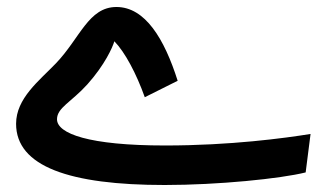

<svg xmlns="http://www.w3.org/2000/svg" viewBox="-20 -508 938 549"><path d="M451 21C603 21 782 3 854 -15L868 -125C794 -113 639 -92 452 -92C234 -92 143 -126 143 -167C143 -200 184 -216 230 -267C280 -323 302 -373 307 -390C338 -358 370 -297 394 -230L488 -277C450 -397 395 -488 313 -488C233 -488 209 -399 140 -327C92 -277 26 -227 26 -154C26 -32 179 21 451 21Z"/></svg>

Font: Noto Sans Arabic SemCond SemBd
Style: Regular
Weight: 600
Width: 4
Designer: Monotype Design Team, Nadine Chahine, Nizar Qandah and Khaled Hosny
Foundry: Monotype Imaging Inc.
Version: Version 2.012